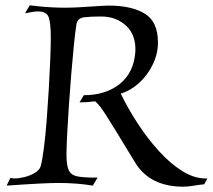

<svg xmlns="http://www.w3.org/2000/svg" viewBox="-20 -691 800 722"><path d="M668 11Q607 11 561.5 -11.5Q516 -34 488 -80Q445 -151 419.5 -192.5Q394 -234 380 -256Q366 -278 357 -289.5Q348 -301 338 -310Q322 -308 307.5 -307Q293 -306 279 -306L295 -333Q377 -333 430 -375Q483 -417 489 -496Q492 -559 454.5 -594Q417 -629 360 -629Q320 -629 296.5 -626Q273 -623 268 -603Q263 -573 258 -523Q253 -473 248 -413Q243 -353 239 -293.5Q235 -234 232.5 -185Q230 -136 230 -108Q230 -67 239.5 -49Q249 -31 274.5 -27Q300 -23 347 -23L329 7Q300 2 267 -0.5Q234 -3 198 -3Q172 -3 123.5 -0.5Q75 2 5 7L19 -22Q27 -20 35 -20Q52 -20 73.5 -25.5Q95 -31 112 -41.5Q129 -52 133 -66Q139 -88 145 -134Q151 -180 155.5 -238.5Q160 -297 163.5 -357Q167 -417 169 -468Q171 -519 171 -549Q171 -602 163.5 -625Q156 -648 123 -648Q113 -648 101 -646Q89 -644 74 -641L92 -671Q102 -670 123.5 -667.5Q145 -665 173 -663.5Q201 -662 227 -662Q242 -662 266 -663Q290 -664 315.5 -666Q341 -668 361.5 -669Q382 -670 389 -670Q474 -670 524 -640Q574 -610 574 -531Q574 -489 554.5 -448.5Q535 -408 503 -379Q471 -350 434 -339Q460 -285 497 -228Q534 -171 577.5 -123Q621 -75 667.5 -46.5Q714 -18 760 -20L748 2Q726 4 707 7.5Q688 11 668 11Z"/></svg>

Font: Luxurious Roman
Style: Regular
Weight: 400
Designer: Robert E. Leuschke
Foundry: Robert E. Leuschke
Version: Version 1.010; ttfautohint (v1.8.3)